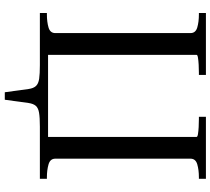

<svg xmlns="http://www.w3.org/2000/svg" viewBox="-60 -690 900 821"><g transform="rotate(90 390.5 -280.0)"><path d="M36 -710H301V-680H292Q275 -680 257 -679Q239 -678 227 -676Q215 -674 215 -670V0H36V-30H42Q74 -30 98 -37Q122 -44 122 -66V-644Q122 -666 98 -673Q74 -680 42 -680H36ZM480 -710H745V-680H739Q707 -680 683 -673Q659 -666 659 -644V-66Q659 -44 683.5 -37Q708 -30 739 -30H745V0H566V-670Q566 -674 554 -676Q542 -678 524 -679Q506 -680 489 -680H480ZM171 0V-35H623V0H522Q483 0 462.5 3.5Q442 7 433 17.5Q424 28 421 48L407 150H375L361 48Q358 27 348 16.5Q338 6 317 3Q296 0 259 0Z"/></g></svg>

Font: Roboto Serif 144pt
Style: Regular
Weight: 400
Version: Version 1.008